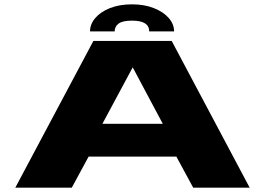

<svg xmlns="http://www.w3.org/2000/svg" viewBox="-20 -864 1218 884"><path d="M50.5 0 410 -675.5H770.5L1129.5 0H869.5L792 -143H388L310.5 0ZM451.5 -294H729.5L591.5 -553H590.5ZM588 -844Q644.5 -844 688.2 -826.8Q732 -809.5 756.8 -781.2Q781.5 -753 781.5 -719.5H667Q667 -769 588 -769Q544.5 -769 526.2 -755.5Q508 -742 508 -719.5H394.5Q394.5 -753 418.8 -781.2Q443 -809.5 486.5 -826.8Q530 -844 588 -844Z"/></svg>

Font: Anybody UltraExpanded ExtraBold
Style: Regular
Weight: 800
Width: 9
Designer: Tyler Finck
Foundry: Etcetera Type Company
Version: Version 1.010; ttfautohint (v1.8.3) -l 8 -r 50 -G 200 -x 14 